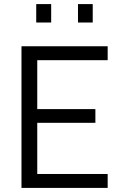

<svg xmlns="http://www.w3.org/2000/svg" viewBox="-20 -918 593 938"><path d="M85 0V-692H506V-624H162V-385H446V-318H162V-68H506V0ZM157 -808V-898H230V-808ZM361 -808V-898H433V-808Z"/></svg>

Font: Titillium Web
Style: Regular
Weight: 400
Version: Version 1.001;PS 57.000;hotconv 1.0.70;makeotf.lib2.5.55311